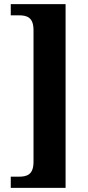

<svg xmlns="http://www.w3.org/2000/svg" viewBox="-20 -780 425 928"><path d="M32 128H297V-760H32V-706H70C110 -706 142 -697 142 -634V2C142 65 110 74 70 74H32Z"/></svg>

Font: Noto Serif Condensed ExtraBold
Style: Regular
Weight: 800
Width: 3
Designer: Monotype Design Team
Foundry: Monotype Imaging Inc.
Version: Version 2.013